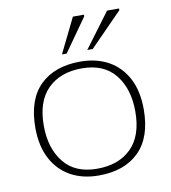

<svg xmlns="http://www.w3.org/2000/svg" viewBox="-83 -804 789 885"><g transform="rotate(-10 311.5 -361.0)"><path d="M308.5 10Q233.5 10 177.2 -21.2Q121 -52.5 89.5 -112.2Q58 -172 58 -257Q58 -388.5 126 -455.2Q194 -522 314.5 -522Q389.5 -522 446 -490.8Q502.5 -459.5 533.8 -399.8Q565 -340 565 -255Q565 -124 497.2 -57Q429.5 10 308.5 10ZM306.5 -22Q408 -22 466.5 -80Q525 -138 525 -252Q525 -358 472.2 -424Q419.5 -490 316.5 -490Q215.5 -490 156.8 -432Q98 -374 98 -260Q98 -154.5 150.8 -88.2Q203.5 -22 306.5 -22ZM356 -569 477.5 -732H533.5V-724L381.5 -569ZM237.5 -569 317.5 -732H369V-724L259.5 -569Z"/></g></svg>

Font: Newsreader 6pt ExtraLight
Style: Regular
Weight: 275
Designer: Hugues Gentile
Foundry: Production Type
Version: Version 1.003; ttfautohint (v1.8.3)